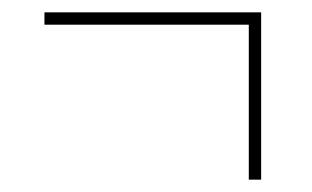

<svg xmlns="http://www.w3.org/2000/svg" viewBox="-20 -396 505 311"><path d="M383 -105V-356H52V-376H403V-105Z"/></svg>

Font: Noto Serif Display Condensed
Style: Regular
Weight: 400
Width: 3
Designer: Monotype Design Team
Foundry: Monotype Imaging Inc.
Version: Version 2.009